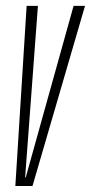

<svg xmlns="http://www.w3.org/2000/svg" viewBox="-20 -618 302 638"><path d="M31 0H88L262.5 -598.5H224.5L65.5 -28.5H63.5L106 -598.5H68.5Z"/></svg>

Font: Anybody ExtraCondensed ExtraLight
Style: Italic
Weight: 250
Width: 2
Italic angle: -10°
Version: Version 1.113;gftools[0.9.25]